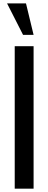

<svg xmlns="http://www.w3.org/2000/svg" viewBox="-20 -1138 291 1158"><path d="M68.8 0V-859.4H182.6V0ZM119.1 -927.7 22.5 -1117.7H136.7L182.6 -927.7Z"/></svg>

Font: Antonio SemiBold
Style: Regular
Weight: 600
Designer: Vernon Adams
Foundry: Vernon Adams
Version: Version 1.002